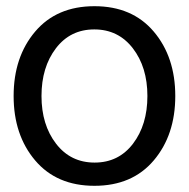

<svg xmlns="http://www.w3.org/2000/svg" viewBox="-20 -590 610 620"><path d="M160.5 -434Q114 -373 114 -280Q114 -187 161 -126Q208 -65 285.5 -65Q363 -65 409.5 -126Q456 -187 456 -280Q456 -373 409 -434Q362 -495 284.5 -495Q207 -495 160.5 -434ZM93.5 -72Q24 -154 24 -280Q24 -406 93.5 -488Q163 -570 285 -570Q407 -570 476.5 -488Q546 -406 546 -280Q546 -154 476.5 -72Q407 10 285 10Q163 10 93.5 -72Z"/></svg>

Font: Cherry Swash
Style: Regular
Weight: 400
Designer: Kasatkina Nataliya
Foundry: Nataliya Kasatkina
Version: Version 1.001